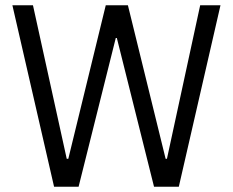

<svg xmlns="http://www.w3.org/2000/svg" viewBox="-20 -708 882 728"><path d="M185 0 27 -688H105L233 -106H239L381 -688H465L608 -106H613L739 -688H816L658 0H564L423 -564H419L278 0Z"/></svg>

Font: Saira SemiCondensed
Style: Regular
Weight: 400
Width: 4
Designer: Hector Gatti with collaboration of the Omnibus-Type team
Foundry: Omnibus-Type
Version: Version 1.101